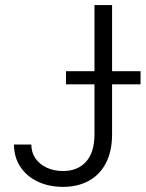

<svg xmlns="http://www.w3.org/2000/svg" viewBox="-20 -727 574 757"><path d="M421.9 -707V-446.3H534.2V-394.5H421.9V-198.2Q421.9 -130.9 397.7 -84.2Q373.5 -37.6 329.8 -13.9Q286.1 9.8 228.5 9.8Q172.9 9.8 128.9 -11Q85 -31.7 60.1 -69.6Q35.2 -107.4 35.2 -157.2H103.5Q103.5 -126.5 119.6 -102.8Q135.7 -79.1 164.3 -65.9Q192.9 -52.7 228.5 -52.7Q286.1 -52.7 319.3 -89.4Q352.5 -126 352.5 -198.2V-394.5H240.2V-446.3H352.5V-707Z"/></svg>

Font: Pretendard JP Light
Style: Regular
Weight: 300
Designer: Base glyphs from Inter by Rasmus Andersson; Hangeul glyphs from Noto Sans CJK(Source Han Sans) by Jang Soo-young and Kan
Foundry: Kil Hyung-jin
Version: Version 1.309